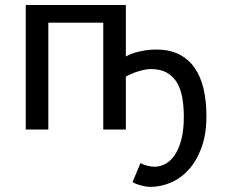

<svg xmlns="http://www.w3.org/2000/svg" viewBox="-20 -518 899 768"><path d="M483.4 -292Q491.7 -296.9 504.4 -302Q517.1 -307.1 533.2 -311Q549.3 -314.9 567.6 -317.4Q585.9 -319.8 605.5 -319.8Q658.2 -319.8 696 -300.8Q733.9 -281.7 758.3 -246.8Q782.7 -211.9 794.2 -162.8Q805.7 -113.8 805.7 -53.7Q805.7 18.1 786.4 71.3Q767.1 124.5 735.6 159.7Q704.1 194.8 663.8 212.2Q623.5 229.5 581.1 229.5Q571.3 229.5 560.5 227.5Q549.8 225.6 539.8 222.7Q529.8 219.7 521.7 216.3Q513.7 212.9 510.3 210L542 134.3Q545.9 136.7 552.5 139.4Q559.1 142.1 567.1 144.3Q575.2 146.5 583.3 147.7Q591.3 148.9 598.1 148.9Q620.6 148.9 641.8 137.5Q663.1 126 679.4 101.6Q695.8 77.1 705.6 39.3Q715.3 1.5 715.3 -51.3Q715.3 -91.8 709.2 -126.7Q703.1 -161.6 688 -187.3Q672.9 -212.9 647.5 -227.3Q622.1 -241.7 583.5 -241.7Q570.8 -241.7 556.9 -238.8Q543 -235.8 529.3 -231.4Q515.6 -227.1 503.7 -221.7Q491.7 -216.3 483.4 -211.4V0H393.1V-427.2H173.3V0H83V-498H483.4Z"/></svg>

Font: Andika CyrE
Style: Regular
Weight: 400
Designer: Victor Gaultney, Annie Olsen, Julie Remington, Don Collingsworth, Eric Hays, Becca Hirsbrunner
Foundry: SIL International
Version: Version 5.000